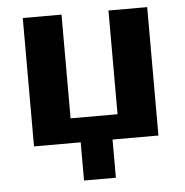

<svg xmlns="http://www.w3.org/2000/svg" viewBox="-48 -530 693 721"><g transform="rotate(-5 298.5 -170.0)"><path d="M240 0H64V-484H210V-93H387V-484H533V0H360V144H240Z"/></g></svg>

Font: Play
Style: Bold
Weight: 700
Designer: Jonas Hecksher (Cyrillic expansion: Cyreal)
Foundry: Jonas Hecksher, Playtype, e-types AS
Version: Version 2.101; ttfautohint (v1.5.65-e2d9)